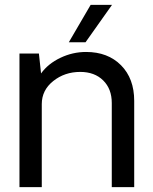

<svg xmlns="http://www.w3.org/2000/svg" viewBox="-20 -770 628 790"><path d="M332 -596.2H263.2L353 -750H440.9ZM334 -556.2Q423.8 -556.2 478 -501.5Q532.2 -446.8 532.2 -355V0H439.9V-346.2Q439.9 -404.3 404.5 -439.2Q369.1 -474.1 310.1 -474.1Q246.1 -474.1 199 -436.5Q151.9 -398.9 151.9 -341.8V0H60.1V-549.8H140.1L148.9 -467.8Q177.7 -507.8 228.3 -532Q278.8 -556.2 334 -556.2Z"/></svg>

Font: Oakes Grotesk
Style: Regular
Weight: 400
Designer: Samuel Oakes
Foundry: Samuel Oakes
Version: Version 1.0 | wf-rip DC20170320